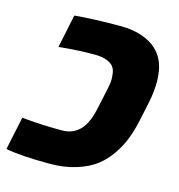

<svg xmlns="http://www.w3.org/2000/svg" viewBox="-133 -730 771 827"><g transform="rotate(15 252.5 -316.0)"><path d="M162.1 9.8Q34.2 9.8 -34.2 -3.4L-2.9 -151.4Q2 -150.9 7.1 -150.4Q12.2 -149.9 17.1 -149.4Q51.3 -146 91.1 -144.3Q130.9 -142.6 176.3 -142.6Q226.1 -142.6 257.3 -176.8Q272.9 -193.8 283.4 -219Q293.9 -244.1 300.3 -275.9L317.9 -356.9Q325.7 -391.6 325.7 -409.2Q325.7 -425.3 323 -440.9Q320.3 -456.5 310.5 -468.3Q300.3 -479.5 279.8 -487.1Q259.3 -494.6 228 -494.6Q196.8 -494.6 162.8 -493.2Q128.9 -491.7 92.8 -488.3Q86.4 -487.8 80.6 -487.3Q74.7 -486.8 68.4 -485.8L99.6 -634.3Q142.1 -638.2 192.4 -640.1Q242.7 -642.1 300.8 -642.1Q358.4 -642.1 399.4 -627.9Q440.4 -613.8 466.3 -589.4Q486.3 -570.3 498 -546.1Q509.8 -522 513.7 -494.1Q517.1 -471.7 517.1 -453.6Q517.1 -405.8 506.8 -356L489.7 -275.9Q480 -229 465.8 -190.7Q451.7 -152.3 425.8 -113.8Q399.9 -75.2 365.7 -49.1Q331.5 -22.9 279.3 -6.8Q228 9.8 162.1 9.8Z"/></g></svg>

Font: Open Sans ExtraBold
Style: Italic
Weight: 800
Italic angle: -12°
Designer: Monotype Design Team
Foundry: Monotype Imaging Inc.
Version: Version 3.000; ttfautohint (v1.8.4)